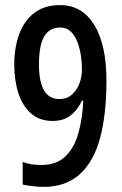

<svg xmlns="http://www.w3.org/2000/svg" viewBox="-20 -722 481 754"><path d="M398 -404Q398 -273 373 -180Q348 -87 293 -37.5Q238 12 150 12Q131 12 107.5 9Q84 6 69 3V-86Q101 -74 142 -74Q202 -74 237 -108Q272 -142 288 -199.5Q304 -257 307 -327H302Q285 -290 257 -268.5Q229 -247 187 -247Q136 -247 102.5 -276Q69 -305 52.5 -355.5Q36 -406 36 -468Q36 -535 55.5 -588Q75 -641 115 -671.5Q155 -702 216 -702Q302 -702 350 -624.5Q398 -547 398 -404ZM216 -614Q175 -614 154 -579.5Q133 -545 133 -469Q133 -333 213 -333Q243 -333 262.5 -350.5Q282 -368 292 -394.5Q302 -421 302 -449Q302 -474 298 -502Q294 -530 284.5 -555.5Q275 -581 258.5 -597.5Q242 -614 216 -614Z"/></svg>

Font: Noto Sans Kannada ExtraCondensed Medium
Style: Regular
Weight: 500
Width: 2
Designer: Jelle Bosma - Monotype Design Team
Foundry: Monotype Imaging Inc.
Version: Version 2.005; ttfautohint (v1.8.4.7-5d5b)